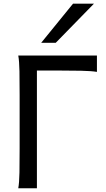

<svg xmlns="http://www.w3.org/2000/svg" viewBox="-20 -1011 567 1031"><path d="M500.5 -625Q471.2 -629.9 415.5 -631.1Q359.9 -632.3 287.6 -632.3H178.2V0H78.1Q83.5 -29.3 84.5 -84.7Q85.4 -140.1 85.4 -212.4V-500.5Q85.4 -572.8 84.5 -628.2Q83.5 -683.6 78.1 -712.9H500.5ZM484.4 -991.2 279.3 -781.2H201.2L372.1 -991.2Z"/></svg>

Font: Andika CyrE
Style: Regular
Weight: 400
Designer: Victor Gaultney, Annie Olsen, Julie Remington, Don Collingsworth, Eric Hays, Becca Hirsbrunner
Foundry: SIL International
Version: Version 5.000